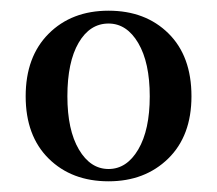

<svg xmlns="http://www.w3.org/2000/svg" viewBox="-20 -701 406 359"><path d="M183 -362Q114 -362 71 -404.5Q28 -447 28 -521Q28 -595 71 -638Q114 -681 183 -681Q252 -681 295 -638.5Q338 -596 338 -521Q338 -447 294.5 -404.5Q251 -362 183 -362ZM183 -657Q148 -657 127 -621Q106 -585 106 -521Q106 -458 127.5 -421.5Q149 -385 183 -385Q217 -385 238.5 -421.5Q260 -458 260 -521Q260 -584 238.5 -620.5Q217 -657 183 -657Z"/></svg>

Font: Arapey
Style: Regular
Weight: 400
Designer: Eduardo Rodriguez Tunni
Foundry: Eduardo Rodriguez Tunni
Version: Version 4.000